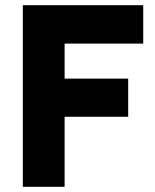

<svg xmlns="http://www.w3.org/2000/svg" viewBox="-20 -720 599 740"><path d="M68 0V-700H532V-552H229V-417H474V-270H229V0Z"/></svg>

Font: Figtree ExtraBold
Style: Regular
Weight: 800
Designer: Erik Kennedy
Foundry: Erik Kennedy
Version: Version 2.002